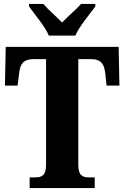

<svg xmlns="http://www.w3.org/2000/svg" viewBox="-20 -951 629 971"><path d="M227 -771H361C380 -816 434 -880 462 -918V-931H390C368 -906 320 -865 294 -837C267 -865 220 -906 199 -931H127V-918C154 -880 209 -816 227 -771ZM130 0H459V-54H431C398 -54 376 -62 376 -118V-652H440C492 -652 507 -626 512 -582L519 -518H584L580 -714H9L5 -518H69L77 -582C82 -626 97 -652 150 -652H213V-119C213 -62 191 -54 158 -54H130Z"/></svg>

Font: Noto Serif Condensed ExtraBold
Style: Regular
Weight: 800
Width: 3
Designer: Monotype Design Team
Foundry: Monotype Imaging Inc.
Version: Version 2.013